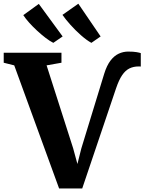

<svg xmlns="http://www.w3.org/2000/svg" viewBox="-40 -1034 796 1059"><path d="M286 5.5 38.5 -673.5 -19.5 -688V-743H299V-688L217 -673.5L363.5 -216L387 -129.5L408.5 -215L535 -628Q549 -673 569.5 -699.8Q590 -726.5 615 -738Q640 -749.5 666.5 -749.5Q696 -749.5 713 -746.5Q730 -743.5 736.5 -741V-666.5Q735.5 -667.5 733 -667.5Q730.5 -667.5 724.5 -667.5Q696 -667.5 673.8 -656.5Q651.5 -645.5 633.8 -619.5Q616 -593.5 600 -546.5L413.5 5.5ZM253.5 -798Q234.5 -807.5 211 -825.5Q187.5 -843.5 163.8 -865.5Q140 -887.5 120.2 -909.8Q100.5 -932 88.5 -950.5L174 -1012.5L305.5 -833L254.5 -798ZM463.5 -798Q438 -812 407 -839.2Q376 -866.5 348.5 -897.2Q321 -928 304.5 -952L392 -1013.5L515 -833L464.5 -798Z"/></svg>

Font: Merriweather 48pt ExtraBold
Style: Regular
Weight: 800
Version: Version 2.100